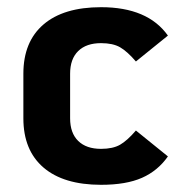

<svg xmlns="http://www.w3.org/2000/svg" viewBox="-20 -502 507 534"><path d="M45 -173V-297Q45 -386 101 -434Q157 -482 261 -482Q391 -482 447 -403L358 -331Q334 -359 314 -370.5Q294 -382 261 -382Q220 -382 197.5 -360Q175 -338 175 -297V-173Q175 -132 197.5 -110Q220 -88 261 -88Q294 -88 314 -99.5Q334 -111 358 -139L447 -67Q419 -27 375 -7.5Q331 12 261 12Q157 12 101 -36Q45 -84 45 -173Z"/></svg>

Font: KoHo
Style: Bold
Weight: 700
Designer: Cadson Demak & Katatrad Team
Foundry: Cadson Demak Co.,Ltd.
Version: Version 1.000; ttfautohint (v1.6)